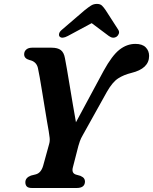

<svg xmlns="http://www.w3.org/2000/svg" viewBox="-20 -938 764 958"><path d="M404 -33Q404 0 362.5 0H139.5Q121 0 113.8 -7.5Q106.5 -15 106.5 -28.5Q106.5 -51.5 134.5 -62L158.5 -68Q184.5 -75 195 -110L224.5 -217Q229.5 -233 227.8 -250Q226 -267 223 -284Q220 -299 214.8 -330.8Q209.5 -362.5 203 -402.5Q196.5 -442.5 190 -482Q183.5 -521.5 178 -553.2Q172.5 -585 169 -599.5Q161 -631.5 127 -638.5Q100.5 -646 100.5 -667Q100.5 -681.5 111 -690.8Q121.5 -700 140 -700H237.5Q268 -700 283.5 -688Q299 -676 304 -648Q307.5 -630.5 314 -593Q320.5 -555.5 328.2 -508.5Q336 -461.5 344 -413.8Q352 -366 359 -328L497 -584.5Q539 -661 576 -690Q613 -719 655.5 -719Q690 -719 707 -701.8Q724 -684.5 724 -659Q724 -595.5 635 -574Q598 -565 569.8 -547Q541.5 -529 513.5 -480L394 -265.5Q383.5 -247.5 378.8 -234.2Q374 -221 371 -209.5L344 -104.5Q335.5 -74.5 358.5 -67L381.5 -60.5Q394.5 -54.5 399.2 -47.8Q404 -41 404 -33ZM318.5 -758.5Q289.5 -743 277.5 -755.5Q273 -760.5 275 -770.2Q277 -780 290 -790.5L403 -887.5Q420.5 -901.5 433.8 -910Q447 -918.5 463.5 -918.5Q480 -918.5 488.8 -910Q497.5 -901.5 507 -887.5L569.5 -790.5Q576.5 -780 573 -770.2Q569.5 -760.5 562.5 -755.5Q544 -743 523 -758.5L437.5 -822.5Z"/></svg>

Font: Fraunces 9pt Soft SemiBold
Style: Italic
Weight: 600
Italic angle: -16°
Version: Version 1.000;[b76b70a41]